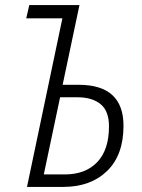

<svg xmlns="http://www.w3.org/2000/svg" viewBox="-20 -734 558 754"><path d="M86 0H229Q336 0 400.5 -62.5Q465 -125 465 -240Q465 -401 289 -401H226L292 -714H95L83 -662H225ZM152 -49 216 -352H284Q342 -352 375 -325Q408 -298 408 -238Q408 -146 362 -97.5Q316 -49 234 -49Z"/></svg>

Font: Noto Sans Display SemiCondensed Light
Style: Italic
Weight: 300
Width: 4
Italic angle: -12°
Designer: Monotype Design Team
Foundry: Monotype Imaging Inc.
Version: Version 1.900